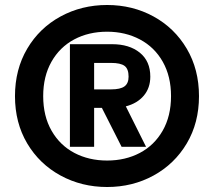

<svg xmlns="http://www.w3.org/2000/svg" viewBox="-20 -734 857 769"><path d="M40 -349Q40 -456 89 -539Q138 -622 222.5 -668Q307 -714 409 -714Q511 -714 595 -668Q679 -622 728 -539Q777 -456 777 -349Q777 -242 728 -159.5Q679 -77 595 -31Q511 15 409 15Q307 15 222.5 -31Q138 -77 89 -159.5Q40 -242 40 -349ZM665 -349Q665 -428 632 -486.5Q599 -545 540.5 -576Q482 -607 409 -607Q335 -607 277 -576Q219 -545 186 -486.5Q153 -428 153 -349Q153 -269 186.5 -210.5Q220 -152 278 -121.5Q336 -91 409 -91Q482 -91 540 -121.5Q598 -152 631.5 -210.5Q665 -269 665 -349ZM260 -557H429Q498 -557 540 -523Q582 -489 582 -427Q582 -382 556 -351Q530 -320 484 -308L565 -146H467L388 -302H357V-146H260ZM425 -376Q462 -376 478.5 -388Q495 -400 495 -427Q495 -458 479 -470Q463 -482 425 -482H357V-376Z"/></svg>

Font: Prompt Medium
Style: Regular
Weight: 500
Designer: Katatrad Team
Foundry: CadsonDemak
Version: Version 1.001